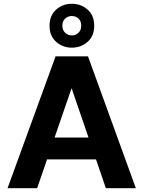

<svg xmlns="http://www.w3.org/2000/svg" viewBox="-20 -999 761 1019"><path d="M20 0 275 -700H447L701 0H542L360 -531L177 0ZM131 -153 170 -269H538L576 -153ZM361 -746Q313 -746 278 -777Q243 -808 243 -862Q243 -917 278 -948Q313 -979 361 -979Q410 -979 445 -948Q480 -917 480 -862Q480 -808 445 -777Q410 -746 361 -746ZM361 -811Q382 -811 396.5 -825Q411 -839 411 -863Q411 -887 396.5 -900.5Q382 -914 361 -914Q341 -914 326 -900.5Q311 -887 311 -863Q311 -839 326 -825Q341 -811 361 -811Z"/></svg>

Font: DM Sans 18pt Black
Style: Regular
Weight: 900
Designer: Colophon Foundry, Jonny Pinhorn
Foundry: Colophon Foundry
Version: Version 4.004;gftools[0.9.30]